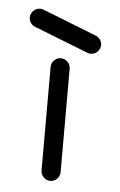

<svg xmlns="http://www.w3.org/2000/svg" viewBox="-44 -555 368 591"><g transform="rotate(5 140.0 -259.5)"><path d="M27 -492.2Q27 -504.8 35.9 -513.3Q44.8 -521.9 56.7 -521.9Q61.1 -521.9 66.7 -520L233.7 -454.4Q242.2 -451.1 247.6 -443.5Q253 -435.9 253 -426.7Q253 -414.4 244.1 -405.9Q235.2 -397.4 223.7 -397.4Q217.4 -397.4 213.3 -399.3L46.3 -464.8Q37.8 -467.8 32.4 -475.4Q27 -483 27 -492.2ZM104.1 -26.3V-345.9Q104.1 -358.1 112.8 -366.9Q121.5 -375.6 133.3 -375.6Q145.6 -375.6 154.3 -366.9Q163 -358.1 163 -345.9V-26.3Q163 -14.1 154.3 -5.4Q145.6 3.3 133.3 3.3Q121.5 3.3 112.8 -5.4Q104.1 -14.1 104.1 -26.3Z"/></g></svg>

Font: 26F Galaxy Hebrew Medium
Style: Regular
Weight: 500
Designer: C₂₉H₂₅N₃O₅
Version: Version 1.000